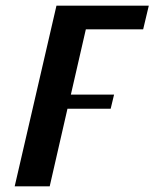

<svg xmlns="http://www.w3.org/2000/svg" viewBox="-20 -470 565 680"><path d="M507 -450 487 -366H284L231 -135H384L372 -85H219L156 190H32L180 -450Z"/></svg>

Font: STIX MathJax Main
Style: Bold Italic
Weight: 700
Italic angle: -16.33°
Designer: MicroPress Inc., with final additions and corrections provided by Coen Hoffman, Elsevier (retired)
Version: Version 1.1.1